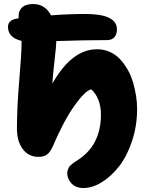

<svg xmlns="http://www.w3.org/2000/svg" viewBox="-20 -780 738 962"><path d="M397.9 162.1Q359.4 162.1 338.1 138.9Q316.9 115.7 316.9 87.9Q316.9 79.1 319.8 71.3Q322.8 63.5 325.2 58.3Q327.6 53.2 335.4 46.6Q343.3 40 345.9 37.8Q348.6 35.6 359.1 28.8Q369.6 22 371.1 21Q485.8 -53.7 485.8 -206.1Q485.8 -247.1 472.2 -281Q458.5 -314.9 436 -333Q402.8 -321.3 351.1 -247.8Q299.3 -174.3 244.1 -45.9Q231.4 -17.1 215.3 -5.6Q199.2 5.9 172.9 5.9Q123 5.9 94 -33.2Q64.9 -72.3 64.9 -134.8Q64.9 -239.7 76.4 -376.7Q87.9 -513.7 87.9 -555.2V-575.2Q20 -591.3 20 -645Q20 -682.1 71.8 -688H73.2V-701.2Q73.2 -726.1 90.8 -742.9Q108.4 -759.8 146 -759.8Q205.6 -759.8 235.8 -703.1Q324.2 -710 408.2 -710Q565.9 -710 565.9 -632.8Q565.9 -607.9 553 -593.5Q540 -579.1 517.1 -579.1Q405.3 -579.1 262.2 -574.2Q261.7 -548.8 253.7 -480.5Q245.6 -412.1 242.2 -360.8Q339.4 -533.2 465.8 -533.2Q500.5 -533.2 530.5 -519.8Q560.5 -506.3 582 -482.9Q603.5 -459.5 620.4 -429.7Q637.2 -399.9 647 -366Q656.7 -332 661.9 -298.8Q667 -265.6 667 -233.9Q667 -149.9 641.8 -74Q616.7 2 577.4 52.5Q538.1 103 490.7 132.6Q443.4 162.1 397.9 162.1Z"/></svg>

Font: Shantell Sans Irregular
Style: Regular
Weight: 800
Designer: Stephen Nixon, Anya Danilova, Shantell Martin
Foundry: Arrow Type
Version: Version 1.006;[9816181b4]